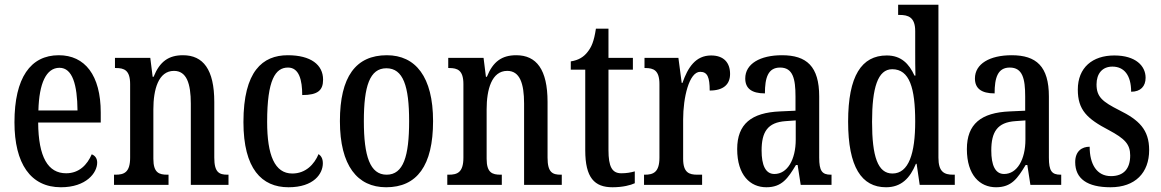

<svg xmlns="http://www.w3.org/2000/svg" viewBox="-20 -780 4897 810"><path d="M237 10C344 10 390 -51 390 -94C390 -113 380 -124 367 -129C348 -85 314 -49 259 -49C183 -49 142 -116 141 -263H405V-305C405 -463 338 -547 228 -547C109 -547 41 -452 41 -264C41 -90 109 10 237 10ZM307 -314H142C145 -429 175 -494 231 -494C286 -494 306 -422 307 -314Z M461 0H691V-43H686C651 -43 627 -51 627 -110V-319C627 -402 648 -481 714 -481C767 -481 785 -428 785 -343V0H944V-43H940C905 -43 884 -52 884 -115V-350C884 -487 837 -547 752 -547C692 -547 654 -521 628 -456H624L614 -536H465V-493H469C504 -493 529 -484 529 -425V-115C529 -52 503 -43 467 -43H461Z M1197 10C1305 10 1342 -48 1342 -91C1342 -111 1335 -122 1324 -130C1306 -87 1270 -48 1213 -48C1139 -48 1107 -125 1107 -266C1107 -444 1142 -495 1195 -495C1242 -495 1255 -442 1255 -379C1321 -379 1343 -399 1343 -444C1343 -507 1291 -547 1194 -547C1088 -547 1007 -480 1007 -265C1007 -68 1084 10 1197 10Z M1609 10C1739 10 1807 -81 1807 -269C1807 -456 1733 -547 1612 -547C1481 -547 1414 -456 1414 -269C1414 -81 1488 10 1609 10ZM1611 -43C1541 -43 1515 -121 1515 -269C1515 -417 1540 -492 1610 -492C1681 -492 1706 -417 1706 -269C1706 -121 1682 -43 1611 -43Z M1867 0H2097V-43H2092C2057 -43 2033 -51 2033 -110V-319C2033 -402 2054 -481 2120 -481C2173 -481 2191 -428 2191 -343V0H2350V-43H2346C2311 -43 2290 -52 2290 -115V-350C2290 -487 2243 -547 2158 -547C2098 -547 2060 -521 2034 -456H2030L2020 -536H1871V-493H1875C1910 -493 1935 -484 1935 -425V-115C1935 -52 1909 -43 1873 -43H1867Z M2564 10C2608 10 2641 1 2658 -7V-57C2640 -52 2623 -49 2601 -49C2562 -49 2547 -77 2547 -147V-486H2650V-536H2547V-659H2494C2486 -605 2475 -581 2459 -561C2443 -540 2421 -526 2388 -521V-486H2449V-146C2449 -30 2488 10 2564 10Z M2697 0H2942V-43H2922C2888 -43 2862 -51 2862 -110V-276C2862 -368 2887 -477 2934 -477C2965 -477 2974 -453 2974 -398C3032 -398 3060 -424 3060 -468C3060 -515 3034 -546 2980 -546C2915 -546 2882 -496 2859 -430H2856L2842 -536H2699V-493H2702C2737 -493 2762 -484 2762 -425V-115C2762 -52 2735 -43 2700 -43H2697Z M3213 10C3279 10 3304 -28 3338 -84H3345L3358 0H3488V-43H3485C3448 -43 3436 -59 3436 -115V-373C3436 -500 3383 -547 3279 -547C3187 -547 3124 -511 3124 -449C3124 -407 3151 -386 3207 -386C3207 -452 3220 -495 3271 -495C3325 -495 3336 -448 3336 -373V-313L3271 -310C3150 -305 3090 -257 3090 -151C3090 -41 3145 10 3213 10ZM3247 -46C3209 -46 3193 -84 3193 -145C3193 -223 3218 -264 3295 -269L3337 -272V-191C3337 -107 3302 -46 3247 -46Z M3718 10C3782 10 3819 -28 3844 -89H3847L3860 0H4008V-43H4001C3963 -43 3939 -55 3939 -115V-760H3769V-717H3775C3811 -717 3841 -708 3841 -649V-567C3841 -530 3841 -492 3842 -461H3838C3815 -511 3782 -546 3721 -546C3615 -546 3558 -460 3558 -267C3558 -75 3615 10 3718 10ZM3745 -48C3683 -48 3659 -120 3659 -266C3659 -409 3683 -488 3744 -488C3817 -488 3841 -409 3841 -267C3841 -133 3814 -48 3745 -48Z M4182 10C4248 10 4273 -28 4307 -84H4314L4327 0H4457V-43H4454C4417 -43 4405 -59 4405 -115V-373C4405 -500 4352 -547 4248 -547C4156 -547 4093 -511 4093 -449C4093 -407 4120 -386 4176 -386C4176 -452 4189 -495 4240 -495C4294 -495 4305 -448 4305 -373V-313L4240 -310C4119 -305 4059 -257 4059 -151C4059 -41 4114 10 4182 10ZM4216 -46C4178 -46 4162 -84 4162 -145C4162 -223 4187 -264 4264 -269L4306 -272V-191C4306 -107 4271 -46 4216 -46Z M4665 10C4769 10 4828 -51 4828 -147C4828 -233 4785 -274 4702 -315C4631 -351 4606 -371 4606 -424C4606 -469 4630 -499 4673 -499C4722 -499 4752 -463 4752 -393C4792 -393 4813 -416 4813 -452C4813 -502 4771 -546 4681 -546C4589 -546 4527 -495 4527 -402C4527 -316 4566 -279 4658 -231C4725 -195 4748 -172 4748 -124C4748 -70 4722 -37 4667 -37C4607 -37 4577 -87 4577 -161C4545 -161 4516 -143 4516 -96C4516 -26 4567 10 4665 10Z"/></svg>

Font: Noto Serif Khmer ExtraCondensed Medium
Style: Regular
Weight: 500
Width: 2
Designer: Danh Hong and the Monotype Design Team
Foundry: Monotype Imaging Inc.
Version: Version 2.004